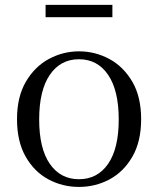

<svg xmlns="http://www.w3.org/2000/svg" viewBox="-20 -737 636 772"><path d="M297.5 14.6Q231.2 14.6 174.4 -15.9Q117.6 -46.5 83 -107.4Q48.4 -168.3 48.4 -257.8Q48.4 -347.6 84.1 -408.5Q119.7 -469.3 176.7 -500Q233.7 -530.6 297.5 -530.6Q362.2 -530.6 419.2 -500.1Q476.2 -469.5 511.9 -408.7Q547.5 -347.8 547.5 -257.8Q547.5 -168 512.4 -107.2Q477.3 -46.3 420.5 -15.8Q363.7 14.6 297.5 14.6ZM297.5 -16.4Q372 -16.4 414.7 -78.2Q457.4 -140.1 457.4 -256.6Q457.4 -373.4 414.7 -436.1Q372 -498.8 297.5 -498.8Q223.1 -498.8 180.3 -436.1Q137.5 -373.4 137.5 -256.6Q137.5 -140.1 180.3 -78.2Q223.1 -16.4 297.5 -16.4ZM163.3 -667.8V-717.3H431.9V-667.8Z"/></svg>

Font: Noto Serif KR
Style: Regular
Weight: 200
Designer: Ryoko NISHIZUKA 西塚涼子 (kana & ideographs); Frank Grießhammer (Latin, Greek & Cyrillic); Wenlong ZHANG 张文龙 (bopomofo); San
Foundry: Adobe
Version: Version 2.001;hotconv 1.1.0;makeotfexe 2.6.0